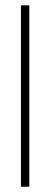

<svg xmlns="http://www.w3.org/2000/svg" viewBox="-20 -543 191 726"><path d="M59.1 163.1V-522.9H90.8V163.1Z"/></svg>

Font: Scheherazade Urdu
Style: Regular
Weight: 400
Designer: SIL International
Foundry: SIL International
Version: Version 1.005 (build 117/117)